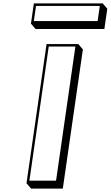

<svg xmlns="http://www.w3.org/2000/svg" viewBox="-20 -1086 656 1138"><path d="M444 -825H256L137.1 0L164.3 31.8H352.3L471.2 -793.2ZM180.7 -1066 163.4 -946 190.6 -914.2H598.6L615.9 -1034.2L588.7 -1066ZM193.5 -1051H571.5L558.6 -961H180.6ZM426.8 -810 312.2 -15H154.2L268.8 -810Z"/></svg>

Font: Blink
Style: 3DObl
Weight: 400
Designer: Mew Too
Foundry: Cannot Into Space Fonts
Version: Version 001.000